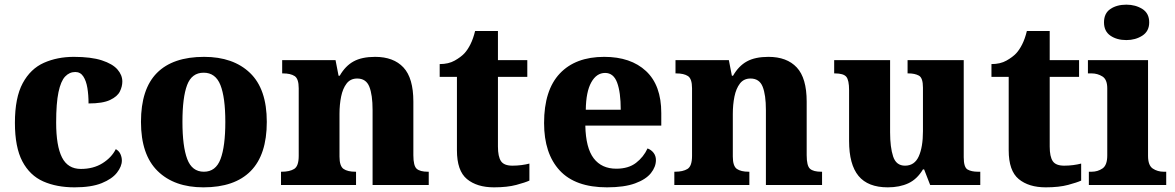

<svg xmlns="http://www.w3.org/2000/svg" viewBox="-20 -794 5044 824"><path d="M300 10Q223 10 165.5 -15.5Q108 -41 76 -101.5Q44 -162 44 -267Q44 -375 77.5 -437Q111 -499 168.5 -524.5Q226 -550 297 -550Q371 -550 417 -535Q463 -520 484 -496Q505 -472 505 -444Q505 -423 494.5 -401.5Q484 -380 452.5 -365Q421 -350 360 -350Q360 -386 355 -416.5Q350 -447 337.5 -466Q325 -485 303 -485Q278 -485 259.5 -465.5Q241 -446 231 -398.5Q221 -351 221 -268Q221 -168 246 -118.5Q271 -69 327 -69Q381 -69 420 -93.5Q459 -118 477 -154Q491 -146 497 -132.5Q503 -119 503 -105Q503 -80 482 -53Q461 -26 416.5 -8Q372 10 300 10Z M853 10Q728 10 656.5 -60Q585 -130 585 -271Q585 -412 653.5 -481Q722 -550 856 -550Q981 -550 1053 -481Q1125 -412 1125 -271Q1125 -130 1056 -60Q987 10 853 10ZM855 -57Q906 -57 926.5 -111.5Q947 -166 947 -271Q947 -376 926 -429Q905 -482 854 -482Q803 -482 783 -429Q763 -376 763 -271Q763 -166 783.5 -111.5Q804 -57 855 -57Z M1186 0V-57H1189Q1223 -57 1242.5 -69Q1262 -81 1262 -125V-415Q1262 -456 1244.5 -467.5Q1227 -479 1194 -479H1191V-536H1420L1433 -469H1438Q1462 -511 1497.5 -530.5Q1533 -550 1590 -550Q1669 -550 1711.5 -504.5Q1754 -459 1754 -358V-128Q1754 -82 1768.5 -69.5Q1783 -57 1816 -57H1820V0H1579V-322Q1579 -387 1565 -422Q1551 -457 1513 -457Q1484 -457 1467.5 -435.5Q1451 -414 1444 -379.5Q1437 -345 1437 -305V-122Q1437 -81 1454.5 -69Q1472 -57 1505 -57H1508V0Z M2100 10Q2027 10 1984 -25.5Q1941 -61 1941 -149V-464H1867V-519Q1905 -519 1931.5 -534Q1958 -549 1973 -565Q1987 -580 1999 -604Q2011 -628 2019 -661H2117V-536H2243V-464H2117V-165Q2117 -122 2130 -102.5Q2143 -83 2179 -83Q2199 -83 2218 -85.5Q2237 -88 2252 -92V-19Q2235 -11 2196 -0.5Q2157 10 2100 10Z M2585 10Q2449 10 2382 -62.5Q2315 -135 2315 -266Q2315 -407 2382.5 -478.5Q2450 -550 2573 -550Q2687 -550 2752.5 -489Q2818 -428 2818 -309V-255H2492Q2494 -159 2528 -114.5Q2562 -70 2625 -70Q2677 -70 2709.5 -95Q2742 -120 2759 -157Q2775 -151 2785 -138Q2795 -125 2795 -107Q2795 -78 2773.5 -51Q2752 -24 2705.5 -7Q2659 10 2585 10ZM2644 -323Q2644 -398 2628.5 -439.5Q2613 -481 2577 -481Q2540 -481 2517.5 -440.5Q2495 -400 2494 -323Z M2874 0V-57H2877Q2911 -57 2930.5 -69Q2950 -81 2950 -125V-415Q2950 -456 2932.5 -467.5Q2915 -479 2882 -479H2879V-536H3108L3121 -469H3126Q3150 -511 3185.5 -530.5Q3221 -550 3278 -550Q3357 -550 3399.5 -504.5Q3442 -459 3442 -358V-128Q3442 -82 3456.5 -69.5Q3471 -57 3504 -57H3508V0H3267V-322Q3267 -387 3253 -422Q3239 -457 3201 -457Q3172 -457 3155.5 -435.5Q3139 -414 3132 -379.5Q3125 -345 3125 -305V-122Q3125 -81 3142.5 -69Q3160 -57 3193 -57H3196V0Z M3790 10Q3705 10 3664.5 -39Q3624 -88 3624 -189V-407Q3624 -450 3612 -464.5Q3600 -479 3563 -479H3560V-536H3800V-226Q3800 -162 3813 -122.5Q3826 -83 3864 -83Q3905 -83 3923 -123Q3941 -163 3941 -231V-418Q3941 -460 3923.5 -469.5Q3906 -479 3879 -479H3875V-536H4116V-119Q4116 -76 4132.5 -66.5Q4149 -57 4177 -57H4187V0H3972L3946 -67H3941Q3916 -25 3878.5 -7.5Q3841 10 3790 10Z M4468 10Q4395 10 4352 -25.5Q4309 -61 4309 -149V-464H4235V-519Q4273 -519 4299.5 -534Q4326 -549 4341 -565Q4355 -580 4367 -604Q4379 -628 4387 -661H4485V-536H4611V-464H4485V-165Q4485 -122 4498 -102.5Q4511 -83 4547 -83Q4567 -83 4586 -85.5Q4605 -88 4620 -92V-19Q4603 -11 4564 -0.5Q4525 10 4468 10Z M4814 -622Q4773 -622 4745.5 -641Q4718 -660 4718 -698Q4718 -737 4745.5 -755.5Q4773 -774 4814 -774Q4853 -774 4882.5 -755.5Q4912 -737 4912 -698Q4912 -660 4882.5 -641Q4853 -622 4814 -622ZM4653 0V-57H4665Q4691 -57 4711.5 -71Q4732 -85 4732 -127V-415Q4732 -453 4711 -466Q4690 -479 4665 -479H4649V-536H4907V-125Q4907 -84 4927.5 -70.5Q4948 -57 4974 -57H4985V0Z"/></svg>

Font: Noto Serif Tamil ExtraBold
Style: Italic
Weight: 800
Italic angle: -12°
Designer: Indian Type Foundry, Tom Grace, and the Monotype Design Team
Foundry: Monotype Imaging Inc.
Version: Version 2.003; ttfautohint (v1.8.4.7-5d5b)